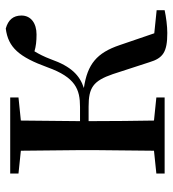

<svg xmlns="http://www.w3.org/2000/svg" viewBox="12 -588 586 649"><g transform="rotate(-90 304.5 -264.0)"><path d="M418 -52C432 -5 453 9 517 9C540 9 571 5 594 0V-27L516 -35L476 -152C450 -229 412 -261 331 -273C374 -287 404 -316 428 -384C437 -408 446 -425 455 -440C472 -435 489 -433 512 -433C550 -433 576 -452 576 -484C576 -512 561 -529 532 -537C468 -529 436 -492 401 -396C367 -301 326 -286 267 -286H219L221 -486L299 -494V-522H42V-494L119 -486L121 -292V-230L119 -36L42 -28V0H299V-28L221 -36C220 -92 219 -178 219 -257H268C332 -257 355 -242 378 -175Z"/></g></svg>

Font: Noto Serif CJK SC Medium
Style: Regular
Weight: 500
Designer: Ryoko NISHIZUKA 西塚涼子 (kana & ideographs); Frank Grießhammer (Latin, Greek & Cyrillic); Wenlong ZHANG 张文龙 (bopomofo); San
Foundry: Adobe
Version: Version 2.001;hotconv 1.1.0;makeotfexe 2.6.0